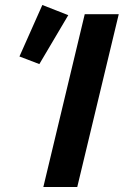

<svg xmlns="http://www.w3.org/2000/svg" viewBox="-20 -750 496 770"><path d="M153.8 0 319.8 -693H456.2L289.8 0ZM137.8 -493 58 -523.5 149.8 -730 253.8 -689.2Z"/></svg>

Font: Ubuntu Sans
Style: Italic
Weight: 400
Italic angle: -13.5°
Designer: Dalton Maag Ltd
Foundry: Dalton Maag Ltd
Version: Version 1.006